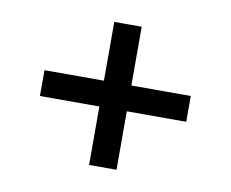

<svg xmlns="http://www.w3.org/2000/svg" viewBox="-57 -639 696 579"><g transform="rotate(10 291.0 -350.0)"><path d="M515 -310H333V-131H249V-310H67V-389H249V-569H333V-389H515Z"/></g></svg>

Font: Montserrat Alternates Medium
Style: Regular
Weight: 500
Designer: Julieta Ulanovsky
Foundry: Julieta Ulanovsky
Version: Version 7.200